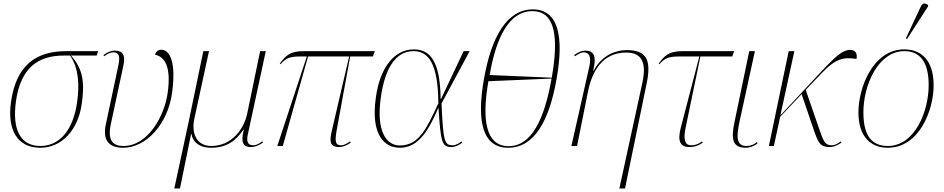

<svg xmlns="http://www.w3.org/2000/svg" viewBox="-20 -825 5334 1085"><path d="M208 10C327 10 421 -88 442 -238C459 -355 450 -436 381 -511H526L535 -536H355C179 -536 71 -453 42 -248C20 -89 79 10 208 10ZM208 0C96 0 48 -91 70 -252C97 -443 196 -511 340 -511H376C426 -438 429 -344 416 -249C392 -78 309 0 208 0Z M676 10C808 10 928 -126 952 -298C976 -467 943 -544 891 -544C880 -544 862 -538 856 -516C907 -505 950 -455 927 -297C910 -177 821 0 677 0C625 0 585 -24 606 -122L678 -458C690 -514 673 -539 628 -539C609 -539 587 -531 565 -514L568 -507C596 -527 610 -529 622 -529C646 -529 662 -517 649 -456L578 -122C558 -28 600 10 676 10Z M965 240H997L1060 -68H1062C1067 -32 1097 10 1173 10C1257 10 1311 -26 1356 -93H1358C1339 -18 1354 6 1398 6C1417 6 1438 0 1466 -19L1462 -26C1442 -12 1429 -4 1410 -4C1375 -4 1374 -34 1380 -63L1482 -536H1450L1377 -183C1359 -95 1288 0 1174 0C1094 0 1060 -67 1078 -153L1161 -536H1129L1046 -136Z M1547 0H1578L1721 -506H1953L1857 -94C1845 -41 1834 6 1896 6C1917 6 1940 -3 1962 -19L1958 -26C1945 -16 1925 -4 1908 -4C1879 -4 1870 -18 1882 -86L1959 -506H2087L2098 -536H1696C1615 -536 1593 -508 1561 -465L1565 -462C1597 -497 1615 -506 1683 -506H1714Z M2240 10C2346 10 2404 -92 2456 -213H2458C2471 -19 2477 6 2532 6C2552 6 2576 -6 2592 -19L2588 -26C2575 -16 2557 -4 2538 -4C2491 -4 2485 -26 2475 -240L2634 -536H2600L2472 -265H2470C2468 -466 2418 -546 2319 -546C2207 -546 2127 -442 2104 -274C2073 -56 2157 10 2240 10ZM2239 -3C2162 -3 2105 -86 2132 -274C2152 -418 2205 -536 2317 -536C2401 -536 2456 -466 2457 -241C2391 -100 2349 -3 2239 -3Z M2852 10C2997 10 3083 -138 3125 -378C3168 -618 3136 -772 2991 -772C2846 -772 2757 -619 2715 -379C2672 -139 2707 10 2852 10ZM3098 -386 2747 -401C2784 -616 2858 -762 2988 -762C3118 -762 3138 -616 3098 -386ZM2854 1C2724 1 2702 -150 2740 -366L3097 -381C3056 -150 2984 1 2854 1Z M3480 240H3512L3635 -357C3660 -482 3637 -542 3522 -542C3462 -542 3382 -515 3335 -426H3332C3353 -509 3335 -539 3289 -539C3268 -539 3250 -532 3225 -514L3229 -507C3258 -528 3272 -529 3281 -529C3311 -529 3321 -501 3311 -452L3209 0H3241L3302 -304C3325 -423 3385 -528 3519 -528C3610 -528 3634 -467 3610 -357Z M3875 6C3906 6 3929 -3 3951 -19L3947 -26C3934 -16 3914 -4 3887 -4C3848 -4 3841 -39 3855 -106L3938 -506H4118L4129 -536H3837C3756 -536 3734 -508 3702 -465L3706 -462C3738 -497 3756 -506 3824 -506H3932L3830 -114C3816 -62 3803 6 3875 6Z M4195 10C4214 10 4242 2 4261 -15L4258 -22C4239 -8 4222 0 4198 0C4135 0 4144 -64 4159 -137L4246 -536H4214L4131 -137C4110 -38 4119 10 4195 10Z M4325 0H4353L4389 -165L4510 -293L4580 -87C4604 -19 4614 6 4668 6C4690 6 4708 -1 4735 -19L4731 -26C4714 -13 4698 -4 4680 -4C4638 -4 4632 -33 4605 -109L4533 -317L4623 -411C4707 -499 4750 -502 4820 -492C4825 -519 4819 -543 4783 -543C4744 -543 4704 -509 4626 -426L4390 -173L4469 -536H4437Z M5106 -605 5224 -788 5225 -796C5211 -808 5194 -811 5183 -787L5099 -608ZM4997 10C5175 10 5256 -203 5256 -343C5256 -488 5183 -546 5090 -546C4914 -546 4831 -331 4831 -190C4831 -53 4900 10 4997 10ZM4997 0C4913 0 4859 -50 4859 -190C4859 -346 4944 -536 5090 -536C5177 -536 5228 -478 5228 -344C5228 -196 5150 0 4997 0Z"/></svg>

Font: Noto Serif Display Thin
Style: Italic
Weight: 100
Italic angle: -12°
Designer: Monotype Design Team
Foundry: Monotype Imaging Inc.
Version: Version 2.009